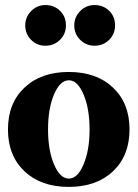

<svg xmlns="http://www.w3.org/2000/svg" viewBox="-20 -733 549 765"><path d="M160.6 -550.8Q127.4 -550.8 104 -574.2Q80.6 -597.7 80.6 -631.8Q80.6 -665 104.2 -689Q127.9 -712.9 160.6 -712.9Q195.8 -712.9 219.2 -689.9Q242.7 -667 242.7 -631.8Q242.7 -597.7 219 -574.2Q195.3 -550.8 160.6 -550.8ZM356.4 -550.8Q323.2 -550.8 299.6 -574.2Q275.9 -597.7 275.9 -631.8Q275.9 -665 299.6 -689Q323.2 -712.9 356.4 -712.9Q391.6 -712.9 415 -689.9Q438.5 -667 438.5 -631.8Q438.5 -597.7 414.8 -574.2Q391.1 -550.8 356.4 -550.8ZM430.2 -50.5Q364.3 11.7 253.9 11.7Q143.6 11.7 77.6 -50.5Q11.7 -112.8 11.7 -217.3Q11.7 -321.8 77.6 -384Q143.6 -446.3 253.9 -446.3Q364.3 -446.3 430.2 -384Q496.1 -321.8 496.1 -217.3Q496.1 -112.8 430.2 -50.5ZM254.4 -21.5Q289.1 -21.5 313 -78.1Q336.9 -134.8 336.9 -217.3Q336.9 -299.8 313 -356.4Q289.1 -413.1 254.4 -413.1Q219.2 -413.1 195.3 -356.7Q171.4 -300.3 171.4 -217.3Q171.4 -134.3 195.3 -77.9Q219.2 -21.5 254.4 -21.5Z"/></svg>

Font: Elstob Grade
Style: Regular
Weight: 400
Designer: Peter S. Baker
Version: Version 1.015